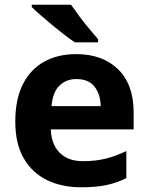

<svg xmlns="http://www.w3.org/2000/svg" viewBox="-20 -786 631 816"><path d="M303 -556Q416 -556 482 -491.5Q548 -427 548 -308V-236H196Q198 -173 233.5 -137Q269 -101 332 -101Q385 -101 428 -111.5Q471 -122 517 -144V-29Q477 -9 432.5 0.5Q388 10 325 10Q243 10 180 -20.5Q117 -51 81 -113Q45 -175 45 -269Q45 -365 77.5 -428.5Q110 -492 168 -524Q226 -556 303 -556ZM304 -450Q261 -450 232.5 -422Q204 -394 199 -335H408Q407 -385 382 -417.5Q357 -450 304 -450ZM282 -766Q297 -744 317.5 -716.5Q338 -689 359.5 -663.5Q381 -638 397 -619V-606H298Q279 -619 253.5 -638.5Q228 -658 201.5 -680Q175 -702 152 -722Q129 -742 115 -756V-766Z"/></svg>

Font: Noto Sans Ol Chiki
Style: Bold
Weight: 700
Designer: Monotype Design Team, Lewis McGuffie
Foundry: Monotype Imaging Inc.
Version: Version 2.003; ttfautohint (v1.8.4.7-5d5b)